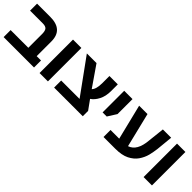

<svg xmlns="http://www.w3.org/2000/svg" viewBox="165 -1522 2442 2442"><g transform="rotate(45 1386.0 -301.0)"><path d="M572.3 -126Q572.3 -94.7 572.3 0Q435.5 0 25.4 0Q25.4 -31.2 25.4 -126Q104.5 -126 343.8 -126Q343.8 -188.5 343.8 -374Q343.8 -429.7 324.2 -453.1Q303.7 -475.6 256.8 -475.6Q179.7 -475.6 25.4 -475.6Q25.4 -507.8 25.4 -601.6Q85 -601.6 262.7 -601.6Q494.1 -601.6 494.1 -390.6Q494.1 -302.7 494.1 -126Q513.7 -126 572.3 -126Z M671.9 0Q671.9 -113.3 671.9 -451.2Q671.9 -489.3 671.9 -601.6Q709 -601.6 822.3 -601.6Q822.3 -451.2 822.3 0Q784.2 0 671.9 0Z M1449.2 -95.7Q1449.2 -72.3 1449.2 0Q1320.3 0 933.6 0Q933.6 -32.2 933.6 -127Q1016.6 -127 1264.6 -127Q1178.7 -246.1 920.9 -601.6Q964.8 -601.6 1094.7 -601.6Q1142.6 -532.2 1286.1 -324.2Q1327.1 -364.3 1327.1 -475.6Q1327.1 -517.6 1327.1 -601.6Q1365.2 -601.6 1477.5 -601.6Q1477.5 -572.3 1477.5 -482.4Q1477.5 -386.7 1442.4 -320.3Q1408.2 -253.9 1358.4 -221.7Q1388.7 -179.7 1449.2 -95.7Z M1592.8 -212.9Q1592.8 -273.4 1592.8 -456.1Q1592.8 -493.2 1592.8 -601.6Q1629.9 -601.6 1742.2 -601.6Q1742.2 -534.2 1742.2 -332Q1723.6 -302.7 1667 -212.9Q1648.4 -212.9 1592.8 -212.9Z M2415 -375Q2408.2 -319.3 2392.6 -253.9Q2376 -189.5 2335.9 -130.9Q2295.9 -73.2 2222.7 -36.1Q2150.4 0 2033.2 0Q1962.9 0 1822.3 0Q1822.3 -19.5 1822.3 -79.1Q1822.3 -90.8 1822.3 -126Q1861.3 -126 1978.5 -126Q1949.2 -245.1 1861.3 -601.6Q1899.4 -601.6 2011.7 -601.6Q2040 -486.3 2125 -137.7Q2247.1 -176.8 2263.7 -378.9Q2271.5 -453.1 2288.1 -601.6Q2325.2 -601.6 2437.5 -601.6Q2431.6 -544.9 2415 -375Z M2543 0Q2543 -113.3 2543 -451.2Q2543 -489.3 2543 -601.6Q2580.1 -601.6 2693.4 -601.6Q2693.4 -451.2 2693.4 0Q2655.3 0 2543 0Z"/></g></svg>

Font: Noto Sans Hebrew DECATHLON 
Style: Bold
Weight: 400
Designer: Monotype Design Team
Version: Version 2.000;GOOG;noto-fonts:20170220:a8a215d2e889